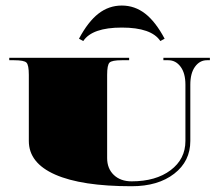

<svg xmlns="http://www.w3.org/2000/svg" viewBox="-20 -661 783 686"><path d="M277.5 -514.4 262.2 -522.7Q294.6 -583.5 331.7 -612.3Q368.9 -641.2 415.2 -641.2Q461.5 -641.2 498.7 -612.3Q535.8 -583.5 568.2 -522.7L552.9 -514.4Q521 -562.5 415.2 -562.5Q309.4 -562.5 277.5 -514.4ZM13.1 -454.5H441.4V-445.8H415.2Q379.8 -445.8 371.3 -437.3Q362.8 -428.8 362.8 -393.4V-96.2Q362.8 -58.6 386.8 -35.8Q410.8 -13.1 450.2 -13.1Q536.7 -13.1 589.6 -52.9Q642.5 -92.7 642.5 -157.3V-358.4Q642.5 -399.5 625.2 -422.6Q608 -445.8 581.3 -445.8H563.8V-454.5H729.9V-445.8H719.4Q693.6 -445.8 676.8 -422.6Q660 -399.5 660 -358.4V-157.3Q660 -84.8 602.3 -40.2Q544.6 4.4 450.2 4.4Q271.4 4.4 177.2 -37.2Q83 -78.7 83 -157.3V-393.4Q83 -428.8 74.5 -437.3Q66 -445.8 30.6 -445.8H13.1Z"/></svg>

Font: FoglihtenBlackPcs
Style: BlackPcs
Weight: 900
Version: Version 0.75